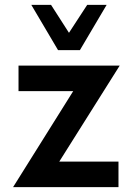

<svg xmlns="http://www.w3.org/2000/svg" viewBox="-20 -770 541 790"><path d="M308.8 -563.8H218.8L108.8 -750H190L263.8 -635L338.8 -750H418.8ZM472.5 -500 223.8 -105H467.5V0H33.8L281.2 -395H56.2V-500Z"/></svg>

Font: Now Medium
Style: Regular
Weight: 500
Designer: Alfredo Marco Pradil
Foundry: Alfredo Marco Pradil
Version: Version 1.002;PS 001.002;hotconv 1.0.88;makeotf.lib2.5.64775